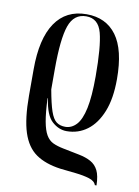

<svg xmlns="http://www.w3.org/2000/svg" viewBox="-88 -606 656 903"><g transform="rotate(10 240.5 -154.5)"><path d="M429 238Q423 219 395.5 210.5Q368 202 330.5 198Q293 194 256 190Q183 180 138 148.5Q93 117 72 52Q51 -13 51 -123V-249Q51 -395 102.5 -471Q154 -547 252 -547Q345 -547 395 -479Q445 -411 445 -271Q445 -178 420 -115.5Q395 -53 352 -21Q309 11 254 11Q216 11 184 -18Q152 -47 141 -126H139Q142 -57 149.5 -16Q157 25 170 47Q183 69 203 78.5Q223 88 253 94Q297 103 330.5 109.5Q364 116 387.5 129Q411 142 423.5 167Q436 192 437 238ZM244 -8Q274 -8 297 -32.5Q320 -57 332 -113.5Q344 -170 344 -266Q344 -408 327 -472.5Q310 -537 252 -537Q193 -537 171 -474Q149 -411 149 -267V-170Q161 -103 173 -68Q185 -33 202 -20.5Q219 -8 244 -8Z"/></g></svg>

Font: Noto Serif Display ExtraCondensed Medium
Style: Regular
Weight: 500
Width: 2
Designer: Monotype Design Team
Foundry: Monotype Imaging Inc.
Version: Version 2.009